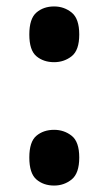

<svg xmlns="http://www.w3.org/2000/svg" viewBox="-20 -567 338 596"><path d="M148 -374Q115 -374 93 -392.5Q71 -411 71 -460Q71 -509 93 -528Q115 -547 148 -547Q179 -547 202.5 -528Q226 -509 226 -460Q226 -411 202.5 -392.5Q179 -374 148 -374ZM148 9Q115 9 93 -10Q71 -29 71 -78Q71 -127 93 -145.5Q115 -164 148 -164Q179 -164 202.5 -145.5Q226 -127 226 -78Q226 -29 202.5 -10Q179 9 148 9Z"/></svg>

Font: Noto Serif Display SemiCondensed Black
Style: Regular
Weight: 900
Width: 4
Designer: Monotype Design Team
Foundry: Monotype Imaging Inc.
Version: Version 2.009